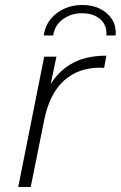

<svg xmlns="http://www.w3.org/2000/svg" viewBox="-20 -749 483 769"><path d="M53 0 157 -522H206L183 -412Q214 -462 260 -490Q318 -526 406 -526L397 -477Q393 -477 389 -477.5Q385 -478 381 -478Q293 -478 235.5 -425.5Q178 -373 157 -268L103 0ZM155 -607Q164 -664 207.5 -696.5Q251 -729 311 -729Q350 -729 380.5 -714Q411 -699 428.5 -672Q446 -645 443 -607H406Q409 -648 381.5 -672Q354 -696 308 -696Q265 -696 232 -672Q199 -648 193 -607Z"/></svg>

Font: Montserrat Thin Light
Style: Italic
Weight: 300
Italic angle: -11.3°
Version: Version 9.000